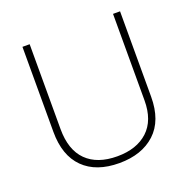

<svg xmlns="http://www.w3.org/2000/svg" viewBox="-128 -840 972 976"><g transform="rotate(-20 358.0 -352.0)"><path d="M622 -252Q622 -123 550 -56.5Q478 10 356 10Q231 10 162.5 -58Q94 -126 94 -254V-714H133V-255Q133 -142 191.5 -84Q250 -26 358 -26Q463 -26 523.5 -82Q584 -138 584 -246V-714H622Z"/></g></svg>

Font: Noto Sans Thai ExtraLight
Style: Regular
Weight: 200
Designer: Monotype Design Team
Foundry: Monotype Imaging Inc.
Version: Version 2.001; ttfautohint (v1.8.4.7-5d5b)